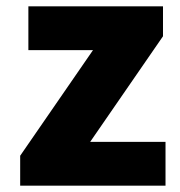

<svg xmlns="http://www.w3.org/2000/svg" viewBox="-20 -589 572 609"><path d="M44 0V-95L275 -430H70V-569H497V-474L266 -139H505V0Z"/></svg>

Font: Noto Sans TC Thin Black
Style: Regular
Weight: 900
Version: Version 2.004-H2;hotconv 1.0.118;makeotfexe 2.5.65603